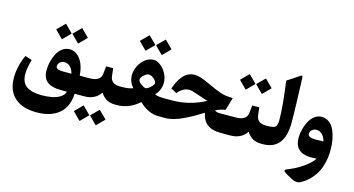

<svg xmlns="http://www.w3.org/2000/svg" viewBox="-99 -1154 3394 1842"><g transform="rotate(15 1597.5 -233.0)"><path d="M555.7 -624 625.5 -554.2Q627.9 -552.2 627.9 -551.3Q627.9 -550.3 625 -546.4L556.2 -477.1Q552.2 -473.1 548.3 -477.1L480 -545.9Q476.1 -549.8 475.8 -550.8Q475.6 -551.8 478.5 -554.7L547.9 -624Q551.3 -627 552.2 -626.7Q553.2 -626.5 555.7 -624ZM395 -624 464.8 -554.2Q466.8 -552.2 467 -551.3Q467.3 -550.3 464.4 -546.4L395.5 -477.1Q391.6 -473.1 387.7 -477.1L319.3 -545.9Q315.4 -549.8 315.2 -550.8Q314.9 -551.8 317.9 -554.7L387.2 -624Q389.2 -626 390.4 -626.5Q391.6 -627 392.3 -626.5Q393.1 -626 395 -624ZM480.5 -177.7Q480.5 -177.7 565.9 -177.7Q554.2 -220.7 530.5 -244.1Q506.8 -267.6 473.1 -267.6Q448.2 -267.6 429.9 -252Q411.6 -236.3 411.1 -210.4Q411.1 -177.7 480.5 -177.7ZM325.7 -148.4Q325.7 -191.9 336.4 -235.4Q347.2 -278.8 366.9 -316.2Q386.7 -353.5 418.7 -377Q450.7 -400.4 489.3 -400.4Q536.1 -400.4 571.8 -368.2Q607.4 -335.9 625.5 -287.1Q643.6 -238.3 647 -180.7L698.2 -180.2Q710.4 -180.2 710.4 -115.7V-69.3Q710.4 0 698.2 0H644.5Q639.6 129.9 558.8 198.5Q478 267.1 336.9 267.1Q196.8 267.1 119.4 199Q42 130.9 42 1.5Q42 -111.8 95.2 -228L163.6 -206.1Q138.2 -121.1 138.2 -64Q138.2 22 189.7 58.8Q241.2 95.7 341.3 95.7Q398.9 95.7 445.3 86.4Q491.7 77.1 525.4 55.2Q559.1 33.2 567.9 0H507.8Q416 0 370.8 -36.6Q325.7 -73.2 325.7 -148.4Z M921.9 89.4 991.7 159.2Q994.1 161.1 994.1 162.1Q994.1 163.1 991.2 167L922.4 236.3Q918.5 240.2 914.6 236.3L846.2 167.5Q842.3 163.6 842 162.6Q841.8 161.6 844.7 158.7L914.1 89.4Q917.5 86.4 918.5 86.7Q919.4 86.9 921.9 89.4ZM761.2 89.4 831.1 159.2Q833 161.1 833.3 162.1Q833.5 163.1 830.6 167L761.7 236.3Q757.8 240.2 753.9 236.3L685.5 167.5Q681.6 163.6 681.4 162.6Q681.2 161.6 684.1 158.7L753.4 89.4Q755.4 87.4 756.6 86.9Q757.8 86.4 758.5 86.9Q759.3 87.4 761.2 89.4ZM693.4 -180.2H741.2Q852.5 -180.2 860.4 -254.4L868.7 -332.5H938.5L947.3 -255.9Q956.5 -180.2 1044.4 -180.2H1053.7Q1065.9 -180.2 1065.9 -115.7V-69.3Q1065.9 0 1053.7 0H1043.5Q949.7 0 900.9 -80.1Q847.7 0 738.8 0H693.4Q666.5 0 666.5 -75.2V-109.4Q666.5 -180.2 693.4 -180.2Z M1359.4 -725.1 1429.2 -655.3Q1431.6 -653.3 1431.6 -652.3Q1431.6 -651.4 1428.7 -647.5L1359.9 -578.1Q1356 -574.2 1352.1 -578.1L1283.7 -647Q1279.8 -650.9 1279.5 -651.9Q1279.3 -652.8 1282.2 -655.8L1351.6 -725.1Q1355 -728 1356 -727.8Q1356.9 -727.5 1359.4 -725.1ZM1198.7 -725.1 1268.6 -655.3Q1270.5 -653.3 1270.8 -652.3Q1271 -651.4 1268.1 -647.5L1199.2 -578.1Q1195.3 -574.2 1191.4 -578.1L1123 -647Q1119.1 -650.9 1118.9 -651.9Q1118.7 -652.8 1121.6 -655.8L1190.9 -725.1Q1192.9 -727.1 1194.1 -727.5Q1195.3 -728 1196 -727.5Q1196.8 -727.1 1198.7 -725.1ZM1048.8 -180.2H1063Q1134.3 -180.2 1174.8 -197.3Q1128.9 -249 1128.9 -314.9Q1128.9 -361.8 1151.4 -407Q1173.8 -452.1 1212.2 -481.4Q1250.5 -510.7 1293 -510.7Q1329.1 -510.7 1364.7 -482.7Q1400.4 -454.6 1422.6 -410.6Q1444.8 -366.7 1444.8 -322.8Q1444.8 -251 1391.6 -193.8Q1423.8 -180.2 1481.9 -180.2H1496.6Q1508.8 -180.2 1508.8 -115.7V-69.3Q1508.8 0 1496.6 0H1478Q1375 0 1283.7 -88.9Q1185.1 0 1063.5 0H1048.8Q1022 0 1022 -75.2V-109.4Q1022 -180.2 1048.8 -180.2ZM1285.6 -362.8Q1265.1 -362.8 1238.3 -338.4Q1211.4 -314 1210.9 -293.9Q1211.4 -272 1242.2 -250Q1272.9 -228 1287.1 -228Q1304.7 -228 1334 -254.2Q1363.3 -280.3 1363.3 -297.4Q1363.3 -317.4 1336.4 -340.1Q1309.6 -362.8 1285.6 -362.8Z M1585.4 -258.8 1527.3 -289.1Q1542.5 -331.1 1558.8 -362.3Q1575.2 -393.6 1597.7 -419.9Q1620.1 -446.3 1649.2 -460.2Q1678.2 -474.1 1713.4 -474.1Q1764.2 -474.1 1862.3 -427.2Q1954.1 -383.8 2001.7 -368.7Q2049.3 -353.5 2105 -353.5Q2115.2 -353.5 2117.9 -351.8Q2120.6 -350.1 2118.7 -343.8L2083.5 -225.6Q2033.2 -218.3 1987.8 -194.8Q1999 -179.7 2045.4 -179.7L2149.4 -180.2Q2161.6 -180.2 2161.6 -115.7V-69.3Q2161.6 0 2149.4 0H2090.8Q1926.8 0 1899.4 -147.5Q1850.1 -116.7 1812.3 -95.2Q1774.4 -73.7 1724.9 -49.6Q1675.3 -25.4 1629.6 -12.7Q1584 0 1545.4 0H1491.7Q1464.8 0 1464.8 -75.2V-109.4Q1464.8 -180.2 1491.7 -180.2H1562.5Q1735.8 -180.2 1892.1 -263.2Q1825.2 -284.7 1791.5 -296.9Q1724.6 -321.3 1700.2 -321.3Q1636.7 -321.3 1585.4 -258.8Z M2383.8 -613.3 2453.6 -543.5Q2456.1 -541.5 2456.1 -540.5Q2456.1 -539.6 2453.1 -535.6L2384.3 -466.3Q2380.4 -462.4 2376.5 -466.3L2308.1 -535.2Q2304.2 -539.1 2304 -540Q2303.7 -541 2306.6 -543.9L2376 -613.3Q2379.4 -616.2 2380.4 -616Q2381.3 -615.7 2383.8 -613.3ZM2223.1 -613.3 2293 -543.5Q2294.9 -541.5 2295.2 -540.5Q2295.4 -539.6 2292.5 -535.6L2223.6 -466.3Q2219.7 -462.4 2215.8 -466.3L2147.5 -535.2Q2143.6 -539.1 2143.3 -540Q2143.1 -541 2146 -543.9L2215.3 -613.3Q2217.3 -615.2 2218.5 -615.7Q2219.7 -616.2 2220.5 -615.7Q2221.2 -615.2 2223.1 -613.3ZM2144.5 -180.2H2192.4Q2303.7 -180.2 2311.5 -254.4L2319.8 -332.5H2389.6L2398.4 -255.9Q2407.7 -180.2 2495.6 -180.2H2504.9Q2517.1 -180.2 2517.1 -115.7V-69.3Q2517.1 0 2504.9 0H2494.6Q2400.9 0 2352.1 -80.1Q2298.8 0 2189.9 0H2144.5Q2117.7 0 2117.7 -75.2V-109.4Q2117.7 -180.2 2144.5 -180.2Z M2500 -180.2H2510.7Q2570.8 -180.2 2589.1 -196.3Q2607.4 -212.4 2607.4 -265.6Q2607.4 -399.4 2572.8 -647L2684.6 -721.2Q2701.7 -734.4 2708.3 -732.4Q2714.8 -730.5 2715.3 -705.1Q2716.3 -673.3 2719.2 -597.7Q2722.2 -522 2723.4 -478.5Q2724.6 -435.1 2726.1 -375.7Q2727.5 -316.4 2727.5 -272.9Q2727.5 0 2511.2 0H2500Q2473.1 0 2473.1 -75.2V-109.4Q2473.1 -180.2 2500 -180.2Z M3048.3 -0.5Q3023.4 2.9 2988.8 2.9Q2911.1 2 2870.1 -36.6Q2829.1 -75.2 2829.1 -148.4Q2829.1 -189 2840.1 -232.2Q2851.1 -275.4 2870.8 -313.2Q2890.6 -351.1 2922.6 -375.5Q2954.6 -399.9 2992.2 -399.9Q3035.6 -399.9 3068.6 -374.8Q3101.6 -349.6 3120.1 -307.4Q3138.7 -265.1 3147.5 -216.6Q3156.2 -168 3156.2 -113.8Q3156.2 -48.8 3143.1 7.6Q3129.9 64 3109.9 103.3Q3089.8 142.6 3061.5 174.8Q3033.2 207 3007.3 226.3Q2981.4 245.6 2952.6 260.3Q2936 268.1 2914.1 265.6Q2892.1 263.2 2874 253.4L2820.8 224.1Q2808.1 216.8 2799.6 210.9Q2791 205.1 2786.4 200.7Q2781.7 196.3 2781.7 191.9Q2781.7 187.5 2782.2 185.1Q2782.7 182.6 2788.8 179.2Q2794.9 175.8 2797.6 174.3Q2800.3 172.9 2809.6 169.2Q2818.8 165.5 2821.8 164.6Q2898.4 132.8 2961.9 86.2Q3025.4 39.6 3048.3 -0.5ZM2914.6 -209.5Q2914.6 -173.8 2998 -173.8Q3030.3 -173.8 3069.3 -176.3Q3057.6 -219.2 3033.7 -242.7Q3009.8 -266.1 2976.1 -266.6Q2951.2 -266.1 2932.9 -250.5Q2914.6 -234.9 2914.6 -209.5Z"/></g></svg>

Font: Sahel FD-WOL
Style: Bold-FD-WOL
Weight: 700
Foundry: Saber Rastikerdar (saber.rastikerdar@gmail.com)
Version: Version 2.0.2